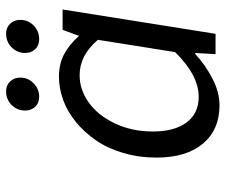

<svg xmlns="http://www.w3.org/2000/svg" viewBox="-76 -662 751 640"><g transform="rotate(-90 300.0 -342.5)"><path d="M296.9 -587.9Q276.4 -587.9 263.7 -601.1Q251 -614.3 251 -634.8Q251 -661.1 269.5 -679.7Q288.1 -698.2 314.9 -698.2Q335 -698.2 347.9 -684.8Q360.8 -671.4 360.8 -650.9Q360.8 -625 341.8 -606.4Q322.8 -587.9 296.9 -587.9ZM488.8 -587.9Q468.3 -587.9 455.6 -601.1Q442.9 -614.3 442.9 -634.8Q442.9 -661.1 461.7 -679.7Q480.5 -698.2 506.8 -698.2Q527.3 -698.2 540.3 -684.8Q553.2 -671.4 553.2 -650.9Q553.2 -624.5 534.4 -606.2Q515.6 -587.9 488.8 -587.9ZM269 13.2Q187 13.2 140.6 -42.2Q94.2 -97.7 94.2 -196.8Q94.2 -255.4 109.6 -307.6Q125 -359.9 151.6 -398.4Q178.2 -437 212.6 -465.3Q247.1 -493.7 285.9 -507.8Q324.7 -522 363.8 -522Q405.8 -522 437.7 -505.4Q469.7 -488.8 500 -455.1L520 -509.8H587.9L506.8 0H439L442.9 -67.9H439.9Q401.4 -32.7 356.4 -9.8Q311.5 13.2 269 13.2ZM296.9 -56.2Q368.7 -56.2 445.8 -134.8L486.8 -392.1Q435.1 -453.1 369.1 -453.1Q320.8 -453.1 278.1 -422.9Q235.4 -392.6 208.3 -335.9Q181.2 -279.3 181.2 -209Q181.2 -137.2 211.2 -96.7Q241.2 -56.2 296.9 -56.2Z"/></g></svg>

Font: Office Code Pro D Italic
Style: Regular
Weight: 400
Italic angle: -9°
Designer: Nathan Rutzky & Paul D. Hunt
Foundry: Adobe Systems Incorporated
Version: Version 1.004;PS 001.004;hotconv 1.0.70;makeotf.lib2.5.58329